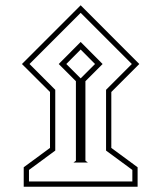

<svg xmlns="http://www.w3.org/2000/svg" viewBox="-20 -649 614 731"><path d="M63.5 -405.3 287.1 -628.9 510.3 -405.3 403.8 -298.8V-85.9L503.9 -12.2V62H70.3V-12.2L170.4 -85.9V-298.8ZM92.3 -405.3 190.4 -307.1V-75.7L90.3 -2V42H483.9V-2L383.8 -75.7V-307.1L481.9 -405.3L287.1 -600.1ZM259.8 -30.3 269 -37.1V-339.8L203.6 -405.3L287.1 -489.3L370.6 -405.3L305.2 -339.8V-37.1L314.5 -30.3ZM232.4 -405.3 287.1 -350.6 341.8 -405.3 287.1 -460.4Z"/></svg>

Font: Vazirmatn FD NL Thin
Style: Regular
Weight: 100
Designer: Saber Rastikerdar
Foundry: Saber Rastikerdar
Version: Version 33.003